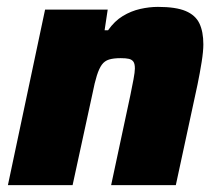

<svg xmlns="http://www.w3.org/2000/svg" viewBox="-20 -538 635 558"><path d="M3 0 111 -510H293L284 -450H294Q313 -477 337 -491.5Q361 -506 387.5 -512Q414 -518 439 -518Q491 -518 519.5 -506Q548 -494 559.5 -470Q571 -446 571 -409Q571 -389 566 -357.5Q561 -326 554 -292L491 0H303L359 -262Q364 -286 368 -307.5Q372 -329 372 -339Q372 -353 367.5 -359Q363 -365 354.5 -367Q346 -369 331 -369Q310 -369 297 -365Q284 -361 276 -350Q268 -339 261.5 -318.5Q255 -298 249 -267L191 0Z"/></svg>

Font: Saira Thin ExtraBold
Style: Italic
Weight: 800
Italic angle: -12°
Version: Version 1.101